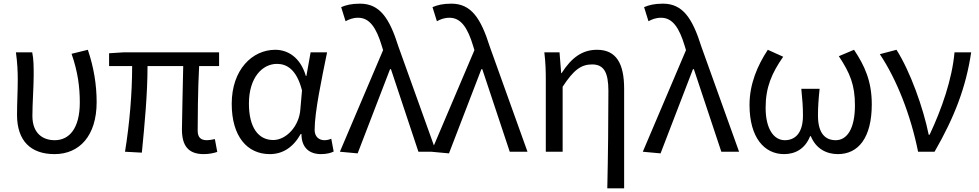

<svg xmlns="http://www.w3.org/2000/svg" viewBox="-20 -829 5348 1049"><path d="M278 13C414 13 508 -87 508 -271C508 -368 492 -462 460 -557L371 -535C406 -435 416 -351 416 -269C416 -127 358 -63 279 -63C215 -63 157 -99 157 -196C157 -263 164 -356 164 -416C164 -464 164 -505 156 -543H67C75 -486 77 -438 77 -394C77 -330 73 -266 73 -202C73 -58 149 13 278 13Z M1093 13C1124 13 1149 7 1167 1L1154 -69C1134 -65 1120 -63 1111 -63C1077 -63 1060 -78 1060 -116C1060 -169 1061 -344 1068 -468H1177V-543H654L576 -538V-468H702C702 -321 688 -153 663 0L755 5C770 -147 786 -315 786 -468H981C979 -348 974 -179 974 -122C974 -35 1007 13 1093 13Z M1454 13C1525 13 1582 -24 1623 -97H1627C1627 -22 1670 13 1734 13C1766 13 1789 6 1803 -1L1790 -71C1779 -66 1765 -63 1753 -63C1723 -63 1699 -82 1699 -119C1699 -218 1738 -400 1767 -543H1677L1654 -414H1651C1621 -517 1551 -557 1484 -557C1358 -557 1246 -448 1246 -262C1246 -83 1331 13 1454 13ZM1473 -64C1389 -64 1340 -136 1340 -263C1340 -406 1414 -480 1493 -480C1544 -480 1600 -453 1630 -335L1621 -232C1615 -140 1544 -64 1473 -64Z M1934 9 2111 -451H2116L2266 0H2363L2157 -574C2108 -730 2055 -809 1947 -809C1899 -809 1870 -801 1844 -790L1868 -713C1887 -723 1907 -732 1937 -732C1999 -732 2036 -678 2066 -578L2073 -555L1837 0Z M2433 9 2610 -451H2615L2765 0H2862L2656 -574C2607 -730 2554 -809 2446 -809C2398 -809 2369 -801 2343 -790L2367 -713C2386 -723 2406 -732 2436 -732C2498 -732 2535 -678 2565 -578L2572 -555L2336 0Z M3298 200H3390V-344C3390 -482 3347 -557 3242 -557C3162 -557 3103 -515 3048 -429H3046L3037 -543H2954C2961 -486 2962 -438 2962 -394V0H3054V-355C3114 -447 3155 -477 3215 -477C3279 -477 3304 -434 3304 -332C3304 -176 3302 23 3298 200Z M3589 9 3766 -451H3771L3921 0H4018L3812 -574C3763 -730 3710 -809 3602 -809C3554 -809 3525 -801 3499 -790L3523 -713C3542 -723 3562 -732 3592 -732C3654 -732 3691 -678 3721 -578L3728 -555L3492 0Z M4264 13C4325 13 4379 -16 4406 -85H4410C4438 -16 4496 13 4558 13C4670 13 4743 -77 4743 -259C4743 -386 4704 -470 4646 -557L4563 -522C4624 -430 4651 -365 4651 -254C4651 -124 4607 -63 4546 -63C4494 -63 4449 -94 4449 -198C4449 -244 4452 -286 4458 -344H4358C4364 -286 4367 -244 4367 -198C4367 -98 4321 -63 4268 -63C4207 -63 4163 -126 4163 -240C4163 -353 4197 -430 4259 -519L4175 -557C4119 -472 4075 -371 4075 -256C4075 -77 4156 13 4264 13Z M4996 0H5086C5196 -191 5258 -354 5286 -543H5195C5182 -396 5125 -233 5059 -93H5054C5024 -241 4953 -439 4878 -557L4787 -533C4880 -394 4956 -199 4996 0Z"/></svg>

Font: ChiuKong Gothic CL
Style: Regular
Weight: 400
Designer: Ryoko NISHIZUKA 西塚涼子 (kana, bopomofo & ideographs); Paul D. Hunt (Latin, Greek & Cyrillic); Sandoll Communications 산돌커뮤니
Foundry: Adobe
Version: Version 1.300